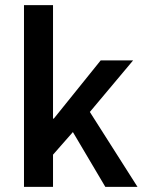

<svg xmlns="http://www.w3.org/2000/svg" viewBox="-20 -726 562 746"><path d="M73.2 0V-706.1H186V-265.1H189L371.1 -491.2H497.1L329.1 -291L514.2 0H389.2L263.2 -212.9L186 -125V0Z"/></svg>

Font: SourceSansPro-Semibold
Style: Regular
Weight: 600
Designer: Paul D. Hunt
Foundry: Adobe Systems Incorporated
Version: Version 2.020;PS 2.0;hotconv 1.0.86;makeotf.lib2.5.63406